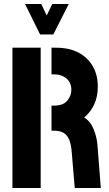

<svg xmlns="http://www.w3.org/2000/svg" viewBox="-20 -938 545 958"><path d="M180 -766 105 -918H186L213 -861L241 -918H323L246 -766ZM353 0 338 -178Q335 -217 325.5 -240.5Q316 -264 297.5 -275Q279 -286 248 -286H237V-411H250Q295 -411 315.5 -435.5Q336 -460 336 -490Q336 -526 311.5 -546.5Q287 -567 250 -567H237V-700H259Q326 -700 372.5 -675Q419 -650 443.5 -606.5Q468 -563 468 -506Q468 -455 449.5 -416Q431 -377 400 -352Q432 -332 447.5 -292.5Q463 -253 466 -217L483 0ZM42 0V-700H183V0Z"/></svg>

Font: Stick No Bills ExtraBold
Style: Regular
Weight: 800
Version: Version 2.000